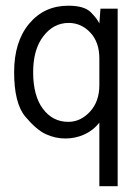

<svg xmlns="http://www.w3.org/2000/svg" viewBox="-20 -474 470 670"><path d="M390.6 175.8H326.7V-45.9Q305.2 -18.6 273.9 -4.6Q242.7 9.3 208 9.3Q173.3 9.3 140.4 -5.6Q107.4 -20.5 68.4 -66.9Q29.3 -113.3 29.3 -222.2Q29.3 -328.6 81.8 -391.4Q134.3 -454.1 218.3 -454.1Q273.9 -454.1 296.6 -431.4Q319.3 -408.7 326.7 -392.1L330.6 -443.8H390.6ZM326.7 -176.8V-270Q326.7 -327.1 294.9 -360.6Q263.2 -394 219.7 -394Q167 -394 131.3 -347.7Q95.7 -301.3 95.7 -222.2Q95.7 -140.1 129.6 -94.5Q163.6 -48.8 218.3 -48.8Q261.2 -48.8 293.9 -84.2Q326.7 -119.6 326.7 -176.8Z"/></svg>

Font: Meera
Style: Regular
Weight: 400
Designer: Hussain KH and Suresh P for Swathanthra Malayalam Computing (SMC)
Version: Version 7.0.0+20221109